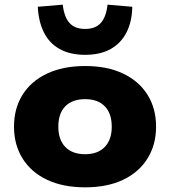

<svg xmlns="http://www.w3.org/2000/svg" viewBox="-20 -792 729 823"><path d="M345 11Q250 11 181.5 -21.5Q113 -54 76.5 -113Q40 -172 40 -249Q40 -327 76.5 -385.5Q113 -444 181.5 -476.5Q250 -509 345 -509Q440 -509 508 -476.5Q576 -444 612.5 -385.5Q649 -327 649 -249Q649 -172 612.5 -113Q576 -54 508 -21.5Q440 11 345 11ZM345 -131Q399 -131 429 -162Q459 -193 459 -249Q459 -306 429 -336.5Q399 -367 345 -367Q290 -367 260 -336.5Q230 -306 230 -249Q230 -193 260 -162Q290 -131 345 -131ZM345 -557Q280 -557 235.5 -582Q191 -607 168 -653.5Q145 -700 142 -763L249 -772Q255 -719 278 -693.5Q301 -668 345 -668Q389 -668 412 -693.5Q435 -719 441 -772L547 -763Q546 -700 522.5 -653.5Q499 -607 454.5 -582Q410 -557 345 -557Z"/></svg>

Font: Nunito Sans 10pt SemiExpanded Black
Style: Regular
Weight: 900
Width: 6
Designer: Vernon Adams
Foundry: Vernon Adams
Version: Version 3.101;gftools[0.9.27]